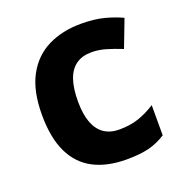

<svg xmlns="http://www.w3.org/2000/svg" viewBox="-107 -652 728 759"><g transform="rotate(-20 257.0 -273.0)"><path d="M300 10Q219 10 162 -19.5Q105 -49 75 -111Q45 -173 45 -270Q45 -370 79 -433Q113 -496 173.5 -526Q234 -556 313 -556Q369 -556 410.5 -545Q452 -534 483 -519L439 -404Q404 -418 373.5 -427Q343 -436 313 -436Q274 -436 248 -417.5Q222 -399 209.5 -362.5Q197 -326 197 -271Q197 -217 210.5 -181.5Q224 -146 250 -128.5Q276 -111 313 -111Q360 -111 396 -123.5Q432 -136 466 -158V-31Q432 -9 394.5 0.5Q357 10 300 10Z"/></g></svg>

Font: Noto Sans Hebrew
Style: Bold
Weight: 700
Designer: Monotype Design Team
Foundry: Monotype Imaging Inc.
Version: Version 2.003